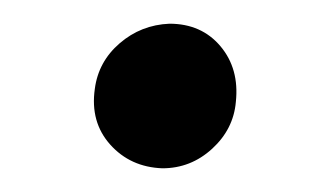

<svg xmlns="http://www.w3.org/2000/svg" viewBox="-20 -395 261 162"><path d="M117 -253Q90 -254 73 -273Q56 -292 60 -320Q63 -343 81 -358.5Q99 -374 123 -375Q150 -375 166 -356Q182 -337 179 -309Q177 -286 159 -269.5Q141 -253 117 -253Z"/></svg>

Font: Kulim Park SemiBold
Style: Italic
Weight: 600
Italic angle: -8°
Designer: Noponies / Dale Sattler
Foundry: Noponies
Version: Version 1.000; ttfautohint (v1.8.3)